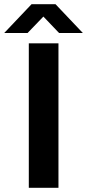

<svg xmlns="http://www.w3.org/2000/svg" viewBox="-50 -893 414 913"><path d="M87 0V-687H228V0ZM-30 -736 100 -873H214L344 -736H231L126 -846H187L81 -736Z"/></svg>

Font: Archivo SemiBold SemiExpanded
Style: Regular
Weight: 600
Width: 6
Version: Version 2.001